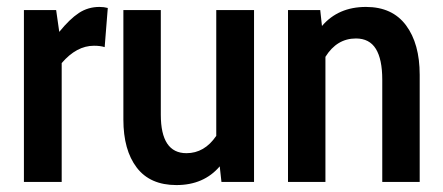

<svg xmlns="http://www.w3.org/2000/svg" viewBox="-20 -525 1277 554"><path d="M49 -496H142L151 -433Q181 -470 207.5 -487.5Q234 -505 267 -505Q280 -505 291 -502L282 -389Q270 -393 251 -393Q201 -393 158 -343V0H49Z M713 -496V0H619L614 -45Q568 9 489 9Q413 9 374.5 -41.5Q336 -92 336 -180V-496H444V-194Q444 -83 518 -83Q570 -83 604 -133V-496Z M1191 -309V0H1083V-295Q1083 -354 1064.5 -384Q1046 -414 1007 -414Q952 -414 919 -361V0H811V-496H904L909 -450Q956 -505 1036 -505Q1112 -505 1151.5 -452Q1191 -399 1191 -309Z"/></svg>

Font: Cabin Condensed SemiBold
Style: Regular
Weight: 600
Width: 3
Designer: Pablo Impallari
Foundry: Pablo Impallari. http://www.impallari.com Igino Marini. http://www.ikern.com
Version: Version 2.200